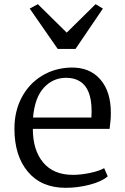

<svg xmlns="http://www.w3.org/2000/svg" viewBox="-20 -886 600 918"><path d="M49 0ZM510 -347Q510 -312 504 -270H137Q137 -168 186.5 -109Q236 -50 328 -50Q368 -50 412 -59.5Q456 -69 478 -82L495 -43Q467 -18 409.5 -3Q352 12 294 12Q178 12 113.5 -64.5Q49 -141 49 -271Q49 -354 83.5 -419.5Q118 -485 179.5 -523Q241 -561 319 -563Q408 -565 459 -507Q510 -449 510 -347ZM138 -324H417Q418 -334 418 -354Q418 -463 362 -497Q336 -514 296 -514Q233 -514 189.5 -466.5Q146 -419 138 -324ZM161 -866 299 -730 437 -866 472 -845 341 -652H256L122 -845Z"/></svg>

Font: Grenzecho Serif
Style: Serif-Regular
Weight: 400
Designer: Dan Reynolds
Foundry: Dan Reynolds
Version: Version 1.001; ttfautohint (v1.1) -l 5 -r 5 -G 72 -x 0 -D la